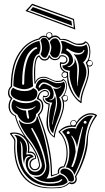

<svg xmlns="http://www.w3.org/2000/svg" viewBox="-20 -1009 564 1033"><path d="M385 -850 117 -950 153 -989 378 -907ZM377 -860 373 -902 154 -981 129 -952ZM143 -954 157 -971 364 -896 368 -871ZM343 -481Q343 -494 331 -494Q327 -494 322 -491Q320 -486 316 -483Q318 -480 322 -470Q325 -467 329 -467Q334 -467 338.5 -471Q343 -475 343 -481ZM330 -497Q337 -497 341.5 -492.5Q346 -488 346 -480Q346 -473 341.5 -467.5Q337 -462 330 -462Q328 -462 323 -464Q325 -458 325 -444Q325 -414 300 -355Q275 -296 275 -271Q275 -267 271 -270Q230 -294 230 -352Q230 -371 235.5 -404Q241 -437 241 -447Q228 -449 219 -459.5Q210 -470 210 -482Q210 -485 211.5 -490.5Q213 -496 215 -494Q222 -492 224 -492Q238 -492 238 -505Q238 -510 233.5 -514.5Q229 -519 222 -519Q210 -519 200 -509Q190 -499 188 -480Q213 -469 213 -439Q213 -411 191 -390Q260 -223 260 -74V-67Q286 -73 292 -78Q291 -82 291 -86Q291 -98 299.5 -106Q308 -114 318 -114H322Q338 -144 338 -186Q338 -220 327 -250Q316 -280 296 -297Q294 -300 296 -302Q325 -334 364 -334Q358 -337 358 -345Q358 -352 363 -357.5Q368 -363 375 -363Q382 -363 386.5 -359.5Q391 -356 391 -350Q403 -371 424.5 -385.5Q446 -400 469 -400Q486 -400 500 -391Q501 -389 502 -389Q502 -388 501.5 -387.5Q501 -387 501 -386Q453 -321 453 -257Q453 -212 435 -158.5Q417 -105 390 -59Q393 -53 393 -45Q393 -33 385 -25.5Q377 -18 366 -18Q359 -18 353 -22Q341 -10 326 -4Q311 2 297 3Q283 4 255 4H249Q156 4 106 -55.5Q56 -115 56 -217Q56 -221 56.5 -231.5Q57 -242 57 -247Q57 -255 53 -262Q49 -269 43 -276.5Q37 -284 34 -288Q34 -288 34 -288.5Q34 -289 34 -290Q34 -296 58 -296Q89 -296 112 -275Q73 -331 60 -385Q43 -392 34.5 -406Q26 -420 26 -437Q26 -460 38 -478Q23 -489 23 -510Q24 -532 38 -545Q38 -607 52 -658Q66 -709 101 -749Q136 -789 189 -802Q199 -817 218 -817Q222 -817 228 -815V-818Q228 -826 232.5 -830.5Q237 -835 245 -835Q262 -835 262 -819V-815Q269 -818 276 -818Q294 -818 306 -799Q310 -800 318 -800Q337 -800 359.5 -787.5Q382 -775 394 -774H402Q431 -774 437 -786Q439 -787 441 -786Q466 -777 466 -729Q466 -706 458 -686H462Q469 -686 474 -680.5Q479 -675 479 -668Q479 -662 474.5 -656.5Q470 -651 463 -651Q459 -651 455 -654Q459 -640 459 -622Q459 -594 439 -543Q419 -492 419 -462V-458Q419 -452 414 -455Q384 -475 362.5 -515Q341 -555 341 -594Q336 -590 329 -590Q321 -590 316 -594.5Q311 -599 311 -606Q312 -619 323 -623Q302 -637 302 -661Q302 -663 302 -665Q302 -667 302.5 -670Q303 -673 305 -674.5Q307 -676 309 -674Q315 -672 320 -672Q327 -672 332 -676.5Q337 -681 337 -687Q337 -706 312 -706Q311 -706 309 -705.5Q307 -705 306 -705Q297 -685 276 -685Q258 -685 246 -700Q238 -683 220 -683Q200 -683 190 -704Q169 -696 169 -618Q169 -611 169.5 -594Q170 -577 170 -568Q182 -596 216 -596Q230 -596 251 -585Q272 -574 283 -574H292Q313 -574 318 -583Q318 -584 321 -584Q340 -573 340 -546Q340 -521 326 -497ZM286 -537Q274 -537 253.5 -551.5Q233 -566 214 -566Q206 -566 197 -557Q188 -548 188 -541Q188 -538 191 -537.5Q194 -537 196 -540Q197 -546 203.5 -552Q210 -558 216 -558Q227 -558 252 -545Q269 -528 269 -501Q268 -491 266 -486Q265 -480 258.5 -476Q252 -472 249 -473Q245 -473 245 -472L249 -470H250Q259 -470 267 -476Q275 -482 275 -494Q281 -479 281 -459Q281 -439 271.5 -399.5Q262 -360 262 -342Q262 -339 264 -339Q265 -340 265 -342Q265 -361 276 -397Q287 -433 287 -454Q287 -497 266 -535Q274 -531 281 -531Q296 -531 307 -541Q312 -547 308 -546Q307 -546 306 -544Q300 -537 286 -537ZM94 -205V-187Q94 -111 127 -78Q177 -21 249 -21Q299 -21 314 -40Q317 -44 311 -45Q309 -46 308 -44Q295 -29 246 -29Q197 -29 158 -60Q158 -60 161.5 -59Q165 -58 166 -58Q170 -57 176 -57Q200 -57 214.5 -75Q229 -93 229 -118Q229 -124 228 -127Q215 -221 155 -319Q153 -323 149 -319Q147 -317 148 -316Q209 -207 221 -125Q222 -121 222 -115Q222 -95 209.5 -80Q197 -65 177 -65Q149 -66 138 -78Q118 -106 118 -130Q118 -162 141 -166Q150 -168 138 -169Q137 -170 136 -170Q123 -170 116.5 -157.5Q110 -145 110 -127Q102 -154 102 -188V-201Q102 -231 92 -246L87 -249Q87 -248 88 -247Q94 -234 94 -205ZM172 -438 170 -439Q156 -423 120 -423Q87 -423 71 -436Q66 -438 66 -438Q66 -438 69 -434Q91 -414 120 -414Q123 -386 126 -378Q129 -368 135 -371Q138 -373 136 -378L130 -414Q160 -419 172 -438ZM426 -323Q426 -325 426 -326Q425 -330 422 -326Q405 -273 394 -218L393 -220Q393 -222 393 -223Q388 -252 369 -276Q366 -280 364 -279Q362 -278 365 -274Q379 -251 384 -220Q387 -199 387 -194Q387 -192 386.5 -189.5Q386 -187 386 -186Q379 -148 365 -116Q364 -113 365 -111.5Q366 -110 368.5 -110Q371 -110 373 -112Q378 -122 382 -132.5Q386 -143 389 -154.5Q392 -166 393.5 -172.5Q395 -179 397 -192Q399 -205 400 -207Q423 -315 426 -323ZM355 -295Q355 -298 352.5 -300.5Q350 -303 347 -303Q344 -303 341.5 -300.5Q339 -298 339 -295Q339 -288 347 -288Q355 -288 355 -295ZM446 -351Q446 -354 443.5 -356.5Q441 -359 438 -359Q435 -359 432.5 -356.5Q430 -354 430 -351Q430 -344 438 -344Q446 -344 446 -351ZM175 -746Q179 -746 180 -748.5Q181 -751 180 -753Q179 -755 176 -755Q165 -755 148 -739.5Q131 -724 123 -705Q99 -652 99 -558Q99 -553 104.5 -553Q110 -553 110 -558Q110 -650 133 -701Q140 -717 153 -730.5Q166 -744 175 -746ZM399 -565Q399 -572 402 -596Q405 -620 405 -634Q405 -686 376 -718Q384 -715 398 -715Q424 -715 433 -734Q436 -740 432 -740Q429 -741 428 -737Q423 -724 402 -724Q376 -724 344 -747Q341 -749 339 -747Q337 -745 336.5 -742Q336 -739 338 -738Q373 -717 373 -682Q373 -672 364.5 -662.5Q356 -653 344 -651Q339 -649 349 -648Q359 -648 370.5 -659Q382 -670 382 -681Q381 -691 381 -695Q396 -669 396 -634Q396 -626 395 -607.5Q394 -589 394 -586Q394 -573 397 -552Q397 -548 398 -547Q399 -547 400 -550Q400 -553 399.5 -558Q399 -563 399 -565ZM128 -342Q150 -342 164 -352Q178 -362 178 -382H182Q186 -371 197 -337.5Q208 -304 215 -281Q222 -258 230.5 -214Q239 -170 245 -122Q246 -117 246 -106Q246 -68 230 -48Q246 -48 267.5 -54.5Q289 -61 302 -71Q336 -61 344 -30Q331 -16 310.5 -12Q290 -8 256 -8H254Q170 -8 120.5 -63.5Q71 -119 71 -220Q71 -225 71.5 -235.5Q72 -246 72 -252Q72 -272 56 -283Q84 -283 104.5 -262Q125 -241 125 -206Q125 -195 121 -178Q134 -179 140 -179Q157 -177 161 -164Q130 -158 130 -125Q130 -108 141 -96.5Q152 -85 169 -85Q183 -85 194 -95.5Q205 -106 205 -121Q205 -126 204 -130Q194 -168 176 -201.5Q158 -235 141 -256Q124 -277 106.5 -305Q89 -333 81 -361Q82 -362 85 -362Q97 -342 128 -342ZM378 -46Q378 -32 364 -32Q356 -32 350 -36Q337 -67 308 -76Q305 -80 305 -86Q305 -92 311 -97Q317 -102 325 -102Q348 -102 363 -85.5Q378 -69 378 -46ZM173 -470Q198 -464 198 -439Q198 -413 174 -395Q174 -376 161.5 -362Q149 -348 129 -348Q110 -348 95.5 -360.5Q81 -373 74 -392Q42 -410 42 -440Q42 -460 54 -473Q81 -454 118 -454Q151 -454 173 -470ZM122 -464Q92 -464 65 -476.5Q38 -489 38 -510Q38 -526 50 -537Q77 -519 112 -519Q144 -519 159 -535Q181 -526 181 -509Q181 -464 122 -464ZM481 -385Q448 -350 438 -257Q438 -216 419.5 -161.5Q401 -107 380 -68Q376 -85 362.5 -96.5Q349 -108 334 -108Q353 -145 353 -189Q353 -259 314 -300Q335 -320 366 -320Q380 -320 390 -317Q393 -336 417.5 -361.5Q442 -387 467 -387Q475 -387 481 -385ZM324 -570Q330 -561 330 -550Q330 -532 319 -511.5Q308 -491 298 -486Q310 -468 310 -444Q310 -417 289.5 -365Q269 -313 266 -292Q244 -307 244 -359Q244 -417 261 -457H258Q245 -457 233.5 -463.5Q222 -470 222 -480H223Q234 -480 242 -487Q250 -494 250 -505Q250 -514 242.5 -522.5Q235 -531 222 -531Q207 -531 187 -517Q182 -531 172 -536Q172 -556 184 -570.5Q196 -585 213 -585Q226 -585 248 -574.5Q270 -564 282 -562Q287 -562 296 -562Q313 -562 324 -570ZM192 -789Q198 -765 198 -754Q198 -739 190 -719Q155 -714 155 -614Q155 -583 158 -545Q136 -529 110 -529Q86 -529 52 -546Q52 -640 88.5 -707.5Q125 -775 192 -789ZM216 -806Q231 -806 239.5 -789Q248 -772 248 -752Q248 -739 239.5 -718.5Q231 -698 222 -698Q208 -698 198 -718Q206 -732 206 -754Q205 -774 198 -790Q204 -806 216 -806ZM444 -770Q453 -756 453 -735Q453 -715 445 -697Q437 -679 427 -675Q445 -648 445 -620Q445 -597 427 -551.5Q409 -506 406 -480Q382 -502 368 -542Q354 -582 354 -612Q354 -624 356 -628Q316 -633 316 -655V-657H318Q331 -657 341.5 -666Q352 -675 352 -688Q352 -701 341.5 -711Q331 -721 317 -721Q311 -721 308 -720Q315 -740 315 -755Q315 -772 307 -786Q310 -788 316 -788Q326 -788 353.5 -774.5Q381 -761 393 -760Q399 -759 411 -759Q432 -759 444 -770ZM248 -782Q257 -803 278 -803Q289 -803 297.5 -787.5Q306 -772 306 -756Q306 -735 299 -716.5Q292 -698 277 -698Q259 -698 249 -721Q256 -740 256 -753Q256 -766 248 -782ZM310 -486Q321 -493 328.5 -511Q336 -529 336 -546Q336 -568 322 -578Q314 -568 292 -568H283Q274 -569 251 -580Q228 -591 215 -591Q183 -591 170 -558H166Q163 -585 163 -613Q163 -707 191 -711Q194 -711 194 -709Q204 -690 220 -690Q237 -690 242 -709Q244 -715 248 -710Q258 -691 276 -691Q295 -691 302 -710Q308 -712 314 -712Q326 -712 334.5 -704.5Q343 -697 343 -687Q343 -678 336 -671.5Q329 -665 319 -665Q315 -665 309 -666Q308 -664 308 -660Q308 -646 318.5 -635Q329 -624 343 -622Q346 -622 346 -619V-612Q346 -570 364.5 -527Q383 -484 413 -464V-467Q413 -496 433 -545Q453 -594 453 -621Q453 -646 442 -670Q441 -673 442 -674Q461 -688 461 -730Q461 -770 442 -780Q433 -767 409 -767Q398 -767 394 -768Q382 -769 357.5 -782Q333 -795 311 -795Q310 -795 306.5 -794.5Q303 -794 302 -794Q292 -810 277 -810Q259 -810 247 -794Q244 -790 241 -794Q233 -810 218 -810Q201 -810 194 -797Q141 -785 106.5 -745Q72 -705 58.5 -654.5Q45 -604 45 -542Q30 -531 30 -511Q30 -492 46 -482Q47 -479 46 -477Q33 -461 33 -438Q33 -401 65 -388Q74 -349 94.5 -312.5Q115 -276 134 -253Q153 -230 171 -197Q189 -164 194 -130Q195 -126 195 -121Q195 -109 188 -101Q181 -93 166 -93Q155 -93 146.5 -102.5Q138 -112 138 -125Q138 -138 146 -147.5Q154 -157 168 -158Q168 -159 168.5 -160.5Q169 -162 169 -162Q169 -172 161 -179.5Q153 -187 142 -187Q141 -187 136.5 -186.5Q132 -186 130 -186.5Q128 -187 129 -190Q131 -202 131 -213Q131 -247 108 -268.5Q85 -290 56 -290Q52 -290 42 -288Q44 -285 50.5 -277Q57 -269 60 -262.5Q63 -256 63 -250Q63 -245 62.5 -235Q62 -225 62 -220Q62 -119 111.5 -59.5Q161 0 254 0Q294 0 313.5 -4.5Q333 -9 351 -27Q353 -29 355.5 -28.5Q358 -28 361.5 -27Q365 -26 366 -26Q374 -26 380 -31.5Q386 -37 386 -46Q386 -51 384 -57Q383 -57 383 -58.5Q383 -60 384 -61Q408 -104 425.5 -158Q443 -212 446 -257Q453 -331 493 -387Q482 -393 469 -393Q443 -393 418.5 -372Q394 -351 386 -326Q379 -327 370 -327Q330 -327 302 -300Q321 -282 332.5 -250.5Q344 -219 344 -184Q344 -141 326 -109Q315 -109 306.5 -103Q298 -97 298 -86Q298 -84 299 -78Q293 -71 258 -60Q254 -59 254 -63Q254 -148 233.5 -235Q213 -322 184 -390Q183 -393 185 -394Q206 -411 206 -438Q206 -467 181 -475Q178 -476 179 -480Q187 -512 210 -522Q216 -525 221 -525Q230 -525 236.5 -519Q243 -513 243 -505Q243 -497 237.5 -491.5Q232 -486 224 -486Q218 -486 215 -488Q215 -487 214.5 -486Q214 -485 214 -484Q214 -473 223.5 -463.5Q233 -454 245 -452Q248 -452 248 -450Q247 -443 244.5 -424.5Q242 -406 240 -388Q238 -370 238 -355Q238 -296 270 -276V-278Q270 -301 294.5 -358Q319 -415 319 -444Q319 -456 315 -470Q314 -473 311.5 -479.5Q309 -486 310 -486ZM476 -670Q476 -682 464 -682Q460 -682 456 -680Q452 -674 449 -670Q452 -662 453 -659Q457 -656 462 -656Q467 -656 471.5 -659.5Q476 -663 476 -670ZM374 -360Q368 -360 365 -355Q362 -350 362 -345Q362 -334 374 -334Q379 -334 384 -337.5Q389 -341 389 -347Q389 -353 384.5 -356.5Q380 -360 374 -360ZM340 -615Q339 -617 334 -618.5Q329 -620 329 -620Q323 -620 319 -616Q315 -612 315 -607Q315 -602 318.5 -598Q322 -594 327 -594Q336 -594 340 -601ZM131 -248Q138 -233 138 -213Q138 -200 136 -193Q137 -193 139 -193.5Q141 -194 142 -194Q155 -194 164.5 -184.5Q174 -175 174 -163Q174 -158 172 -154Q160 -152 152.5 -144Q145 -136 145 -125Q145 -115 151.5 -107Q158 -99 166 -99Q178 -99 184 -106Q190 -113 190 -122Q190 -124 189.5 -125.5Q189 -127 189 -128Q183 -162 169.5 -188Q156 -214 131 -248ZM246 -806Q247 -807 250.5 -808.5Q254 -810 256 -812.5Q258 -815 258 -818Q258 -823 254.5 -827.5Q251 -832 245 -832Q239 -832 235 -828Q231 -824 231 -818Q231 -815 233 -813Q235 -811 238 -809Q241 -807 242 -806Z"/></svg>

Font: Indiction Unicode
Style: Normal
Weight: 500
Version: Version 1.1